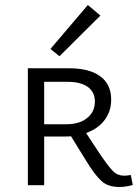

<svg xmlns="http://www.w3.org/2000/svg" viewBox="-20 -738 559 765"><path d="M380 -676 217 -514 181 -543 330 -718ZM501 -41 509 -1Q481 7 455 7Q411 7 384.5 -16.5Q358 -40 321 -101L263 -195Q253 -194 233 -194H156V0H91V-466H255Q336 -466 379.5 -434Q423 -402 423 -341Q423 -295 397 -260Q371 -225 323 -208L377 -126Q414 -72 431.5 -55Q449 -38 475 -38Q489 -38 501 -41ZM156 -243H244Q297 -243 327.5 -268Q358 -293 358 -333Q358 -371 330 -391.5Q302 -412 249 -412H156Z"/></svg>

Font: EauTestSC
Style: Regular
Weight: 400
Designer: Christian Thalmann (Catharsis Fonts)
Version: Version 0.001;PS 000.001;hotconv 1.0.88;makeotf.lib2.5.64775